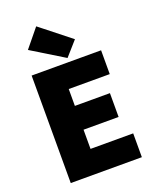

<svg xmlns="http://www.w3.org/2000/svg" viewBox="-163 -997 883 1091"><g transform="rotate(-20 278.0 -452.0)"><path d="M72 0H502V-144H244V-260H456V-404H244V-506H492V-650H72ZM298 -674 374 -760 192 -904 102 -794Z"/></g></svg>

Font: Giro Sans Black
Style: Regular
Weight: 900
Designer: Paul D. Hunt
Foundry: Adobe Systems Incorporated
Version: Version 1.000;PS 1.0;hotconv 1.0.88;makeotf.lib2.5.647800